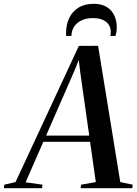

<svg xmlns="http://www.w3.org/2000/svg" viewBox="-92 -988 720 1008"><path d="M-71.5 0 -69.5 -18.5 -10.5 -32 322 -747 423 -747.5 539.5 -32 604.5 -18.5 602.5 0H331L334 -18.5L411 -32L381 -243.5H135.5L42.5 -31L131 -18.5L128.5 0ZM150 -276H376.5L329.5 -606.5L321.5 -673.5L300.5 -620.5ZM400 -968Q432.5 -968 455.5 -957.8Q478.5 -947.5 493 -930.2Q507.5 -913 514.2 -891Q521 -869 521 -846Q521 -830 519 -819.5Q517 -809 514.5 -799.5H487.5Q488 -802.5 488.8 -806.8Q489.5 -811 489.5 -821Q489.5 -840.5 479.8 -856.8Q470 -873 449.2 -883Q428.5 -893 394.5 -893Q361 -893 336 -881Q311 -869 297.2 -848Q283.5 -827 283 -799.5H255Q255 -804 255 -807Q255 -810 255 -817Q255 -858.5 271.2 -893Q287.5 -927.5 319.8 -947.8Q352 -968 400 -968Z"/></svg>

Font: Merriweather 144pt Medium
Style: Italic
Weight: 500
Italic angle: -7.8°
Version: Version 2.101